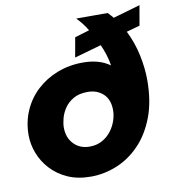

<svg xmlns="http://www.w3.org/2000/svg" viewBox="-81 -781 776 864"><g transform="rotate(-10 307.0 -349.0)"><path d="M266 12Q205 12 159.5 -8.5Q114 -29 83 -63Q52 -97 36.5 -138Q21 -179 21 -220Q21 -280 43.5 -331.5Q66 -383 106.5 -420.5Q147 -458 201 -479Q255 -500 318 -500Q355 -500 385.5 -491.5Q416 -483 441 -465Q437 -491 429 -516Q421 -541 411 -563L288 -528L304 -618L371 -638Q361 -655 349 -670.5Q337 -686 323 -700H467Q473 -693 479 -687Q485 -681 490 -674L614 -710L598 -619L537 -602Q565 -546 577.5 -486Q590 -426 590 -372Q590 -275 562.5 -203Q535 -131 488.5 -83Q442 -35 384 -11.5Q326 12 266 12ZM283 -122Q316 -122 341 -136Q366 -150 382.5 -172Q399 -194 407 -218.5Q415 -243 415 -265Q415 -314 387 -340Q359 -366 316 -366Q277 -366 251 -351Q225 -336 210 -313.5Q195 -291 189 -267.5Q183 -244 183 -227Q183 -180 211 -151Q239 -122 283 -122Z"/></g></svg>

Font: Rethink Sans ExtraBold
Style: Italic
Weight: 800
Italic angle: -10°
Designer: The Rethink Sans project authors (Hans Thiessen). DM Sans designed by Colophon Foundry.
Foundry: Rethink Communications LLC
Version: Version 1.001